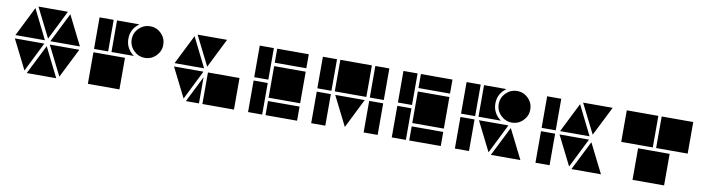

<svg xmlns="http://www.w3.org/2000/svg" viewBox="-29 -1340 7256 1983"><g transform="rotate(10 3599.0 -348.5)"><path d="M412 -388 257 -697H566ZM750 -366H440L595 -676ZM595 -22 440 -331H750ZM383 -366H74L229 -676ZM566 0H257L412 -309ZM229 -22 74 -331H383Z M1229 0H898V-331H1229ZM1430 -366Q1362 -366 1313 -415Q1264 -464 1264 -532Q1264 -600 1313 -648.5Q1362 -697 1430 -697Q1498 -697 1546.5 -648.5Q1595 -600 1595 -532Q1595 -464 1546.5 -415Q1498 -366 1430 -366ZM1316 -366H1081V-697H1316Q1229 -635 1229 -532Q1229 -429 1316 -366ZM1046 -366H898V-697H1046Z M2081 -388 1926 -697H2235ZM2430 0H2099V-331H2430ZM2052 -366H1743L1898 -676ZM2063 0H1926L2063 -274ZM1898 -22 1743 -331H2052Z M2726 -366H2578V-697H2726ZM2726 0H2578V-331H2726ZM3092 -550H2761V-697H3092ZM3092 0H2761V-148H3092ZM3092 -183H2761V-514H3092Z M3589 -22 3434 -331H3743ZM3388 0H3240V-331H3388ZM3388 -366H3240V-697H3388ZM3937 0H3790V-331H3937ZM3937 -366H3790V-697H3937ZM3754 -366H3423V-697H3754Z M4233 -366H4085V-697H4233ZM4233 0H4085V-331H4233ZM4599 -550H4268V-697H4599ZM4599 0H4268V-148H4599ZM4599 -183H4268V-514H4599Z M5096 -22 4941 -331H5250ZM5279 -366Q5211 -366 5162 -415Q5113 -464 5113 -532Q5113 -600 5162 -648.5Q5211 -697 5279 -697Q5347 -697 5395.5 -648.5Q5444 -600 5444 -532Q5444 -464 5395.5 -415Q5347 -366 5279 -366ZM5165 -366H4930V-697H5165Q5078 -635 5078 -532Q5078 -429 5165 -366ZM4895 -366H4747V-697H4895ZM4895 0H4747V-331H4895ZM5434 0H5124L5279 -309Z M5941 -22 5786 -331H6095ZM5740 0H5592V-331H5740ZM5740 -366H5592V-697H5740ZM6095 -366H5786L5941 -676ZM6124 -388 5969 -697H6279ZM6279 0H5969L6124 -309Z M7124 -366H6793V-697H7124ZM6758 -366H6427V-697H6758ZM6941 0H6610V-331H6941Z"/></g></svg>

Font: Geotalism
Style: Regular
Weight: 400
Designer: GGBotNet
Foundry: GGBotNet
Version: 1.00